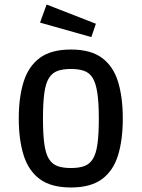

<svg xmlns="http://www.w3.org/2000/svg" viewBox="-20 -816 627 849"><path d="M294 13Q206 13 156 -24Q106 -61 84.5 -129.5Q63 -198 63 -292Q63 -386 84.5 -454.5Q106 -523 156 -560Q206 -597 294 -597Q381 -597 431 -560Q481 -523 502 -454.5Q523 -386 523 -292Q523 -198 502 -129.5Q481 -61 431 -24Q381 13 294 13ZM294 -73Q329 -73 352.5 -81.5Q376 -90 390.5 -113Q405 -136 411 -179.5Q417 -223 417 -292Q417 -361 410.5 -404.5Q404 -448 390 -471Q376 -494 352.5 -502.5Q329 -511 294 -511Q258 -511 234.5 -502.5Q211 -494 196.5 -471Q182 -448 176 -404.5Q170 -361 170 -292Q170 -223 176 -179.5Q182 -136 196.5 -113Q211 -90 234.5 -81.5Q258 -73 294 -73ZM384 -652 157 -716 186 -796 404 -711Z"/></svg>

Font: Ruda SemiBold
Style: Regular
Weight: 600
Designer: Mariela Monsalve and Angelina Sanchez
Foundry: Mariela Monsalve and Angelina Sanchez
Version: Version 2.001